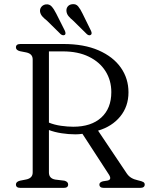

<svg xmlns="http://www.w3.org/2000/svg" viewBox="-20 -914 724 934"><path d="M605 -465Q605 -396.5 565 -347.5Q525 -298.5 457 -278.5L596.5 -70.5Q606 -56.5 619 -48.8Q632 -41 650.5 -37Q671 -32.5 677.5 -28.2Q684 -24 684 -16.5Q684 0 661.5 0H485.5Q463.5 0 463.5 -16.5Q463.5 -27.5 480.5 -32L502.5 -35.5Q525.5 -40 510 -64.5L381 -263Q363 -260.5 347 -260.5Q313.5 -260.5 279.5 -265.8Q245.5 -271 218 -281.5V-75Q218 -46 248.5 -40.5L293.5 -35Q311.5 -30 311.5 -16.5Q311.5 0 290 0H79.5Q57.5 0 57.5 -16.5Q57.5 -30 77 -35L107.5 -41Q139 -47.5 139 -75V-625Q139 -652.5 107.5 -659L77 -665Q57.5 -670 57.5 -683.5Q57.5 -700 79.5 -700H288Q389 -700 459.8 -669Q530.5 -638 567.8 -585Q605 -532 605 -465ZM218 -664V-317.5Q245 -306.5 277.2 -302Q309.5 -297.5 336.5 -297.5Q423.5 -297.5 472.5 -342Q521.5 -386.5 521.5 -466Q521.5 -523 493.2 -567.8Q465 -612.5 412.2 -638.2Q359.5 -664 286 -664ZM381.5 -848 422.5 -764.5Q429 -750.5 422.5 -745Q414 -738.5 403 -747.5L335 -814.5Q322.5 -824.5 313.8 -835Q305 -845.5 303.5 -858Q301.5 -872 309.2 -882Q317 -892 331 -893.5Q349.5 -896 360.2 -883Q371 -870 381.5 -848ZM253.5 -848 295.5 -764.5Q301.5 -750.5 296 -745Q287.5 -739 276 -747L208.5 -813.5Q195.5 -823.5 186.5 -833.5Q177.5 -843.5 175 -856Q173 -870 180.8 -880Q188.5 -890 202 -892.5Q220 -895 231.2 -882.5Q242.5 -870 253.5 -848Z"/></svg>

Font: Fraunces 9pt Soft Light
Style: Regular
Weight: 300
Version: Version 1.000;[0bf87f6ff]